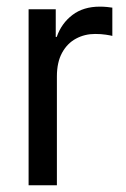

<svg xmlns="http://www.w3.org/2000/svg" viewBox="-20 -550 374 570"><path d="M64.9 0V-522.5H145.5V-440.4H148.4Q162.6 -481 195.1 -505.6Q227.5 -530.3 276.4 -530.3Q287.1 -530.3 297.4 -529.3Q307.6 -528.3 313.5 -527.3V-443.4Q308.6 -444.8 294.4 -447Q280.3 -449.2 262.2 -449.2Q231.4 -449.2 205.6 -435.3Q179.7 -421.4 164.3 -393.3Q148.9 -365.2 148.9 -322.8V0Z"/></svg>

Font: Inter 28pt
Style: Regular
Weight: 400
Designer: Rasmus Andersson
Foundry: rsms
Version: Version 4.001;git-66647c0bb